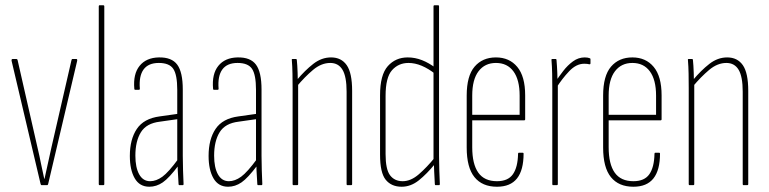

<svg xmlns="http://www.w3.org/2000/svg" viewBox="-20 -703 2919 729"><path d="M138 0Q135 0 134 -5L24 -472Q23 -479 28 -479H42Q46 -479 47 -474L123 -140Q130 -111 135.5 -82.5Q141 -54 148 -24H149Q156 -54 162 -83Q168 -112 175 -142L251 -473Q252 -479 255 -479H270Q274 -479 273 -472L163 -5Q162 0 159 0Z M358 0Q355 0 355 -4V-679Q355 -683 358 -683H372Q376 -683 376 -679V-4Q376 0 372 0Z M661 0Q658 0 658 -4Q656 -31 655 -55.5Q654 -80 654 -93L653 -94V-362Q653 -419 638 -441.5Q623 -464 583 -464Q543 -464 525 -439Q507 -414 511 -366Q511 -362 507 -362H494Q490 -362 490 -366Q485 -422 510 -453Q535 -484 583 -485Q632 -486 653 -457.5Q674 -429 674 -363V-111Q674 -83 675 -55.5Q676 -28 677 -4Q677 0 674 0ZM547 6Q510 6 491.5 -26Q473 -58 473 -111Q473 -174 499.5 -213.5Q526 -253 586 -261L657 -271V-251L587 -241Q536 -235 515 -201Q494 -167 494 -112Q494 -67 508.5 -41Q523 -15 550 -15Q573 -15 596.5 -32Q620 -49 658 -101V-75Q622 -27 598 -10.5Q574 6 547 6Z M960 0Q957 0 957 -4Q955 -31 954 -55.5Q953 -80 953 -93L952 -94V-362Q952 -419 937 -441.5Q922 -464 882 -464Q842 -464 824 -439Q806 -414 810 -366Q810 -362 806 -362H793Q789 -362 789 -366Q784 -422 809 -453Q834 -484 882 -485Q931 -486 952 -457.5Q973 -429 973 -363V-111Q973 -83 974 -55.5Q975 -28 976 -4Q976 0 973 0ZM846 6Q809 6 790.5 -26Q772 -58 772 -111Q772 -174 798.5 -213.5Q825 -253 885 -261L956 -271V-251L886 -241Q835 -235 814 -201Q793 -167 793 -112Q793 -67 807.5 -41Q822 -15 849 -15Q872 -15 895.5 -32Q919 -49 957 -101V-75Q921 -27 897 -10.5Q873 6 846 6Z M1299 0Q1296 0 1296 -4V-355Q1296 -412 1280.5 -438Q1265 -464 1234 -464Q1200 -464 1168.5 -437.5Q1137 -411 1107 -375V-399Q1138 -436 1169.5 -460.5Q1201 -485 1237 -485Q1276 -485 1296.5 -455.5Q1317 -426 1317 -358V-4Q1317 0 1313 0ZM1094 0Q1091 0 1091 -4V-368Q1091 -395 1090.5 -423Q1090 -451 1088 -475Q1087 -479 1091 -479H1103Q1107 -479 1107 -475Q1109 -456 1110 -427Q1111 -398 1111 -383L1112 -382V-4Q1112 0 1108 0Z M1505 6Q1466 6 1444.5 -20.5Q1423 -47 1423 -116V-341Q1423 -419 1452.5 -452Q1482 -485 1528 -485Q1556 -485 1582.5 -474.5Q1609 -464 1634 -445V-421Q1580 -464 1531 -464Q1493 -464 1468.5 -436.5Q1444 -409 1444 -339V-118Q1444 -60 1461 -37.5Q1478 -15 1509 -15Q1540 -15 1570.5 -41.5Q1601 -68 1631 -105V-80Q1601 -43 1570.5 -18.5Q1540 6 1505 6ZM1634 0Q1631 0 1631 -4Q1630 -27 1628.5 -52.5Q1627 -78 1627 -93L1626 -96V-679Q1626 -683 1630 -683H1644Q1647 -683 1647 -679V-111Q1647 -83 1648 -56Q1649 -29 1650 -4Q1650 0 1647 0Z M1867 6Q1811 6 1781.5 -30.5Q1752 -67 1752 -143V-340Q1752 -415 1782 -450Q1812 -485 1863 -485Q1914 -485 1944 -449Q1974 -413 1974 -341V-250Q1974 -246 1969 -246H1773V-144Q1773 -80 1796 -47.5Q1819 -15 1867 -15Q1909 -15 1927.5 -41.5Q1946 -68 1947 -119Q1947 -123 1950 -123H1965Q1968 -123 1968 -120Q1968 -57 1943 -25.5Q1918 6 1867 6ZM1773 -267H1953V-340Q1953 -400 1929.5 -432Q1906 -464 1863 -464Q1821 -464 1797 -432.5Q1773 -401 1773 -340Z M2080 0Q2077 0 2077 -4V-368Q2077 -395 2076.5 -422.5Q2076 -450 2074 -474Q2073 -479 2077 -479H2090Q2093 -479 2093 -475Q2095 -452 2096 -426.5Q2097 -401 2097 -387L2098 -383V-4Q2098 0 2094 0ZM2092 -369 2090 -394Q2102 -412 2118.5 -433.5Q2135 -455 2155.5 -470Q2176 -485 2200 -485Q2212 -485 2219 -482Q2221 -481 2221.5 -480.5Q2222 -480 2222 -477Q2222 -473 2222 -469.5Q2222 -466 2222 -463Q2222 -458 2217 -459Q2214 -460 2209 -460.5Q2204 -461 2198 -461Q2168 -461 2141 -432.5Q2114 -404 2092 -369Z M2385 6Q2329 6 2299.5 -30.5Q2270 -67 2270 -143V-340Q2270 -415 2300 -450Q2330 -485 2381 -485Q2432 -485 2462 -449Q2492 -413 2492 -341V-250Q2492 -246 2487 -246H2291V-144Q2291 -80 2314 -47.5Q2337 -15 2385 -15Q2427 -15 2445.5 -41.5Q2464 -68 2465 -119Q2465 -123 2468 -123H2483Q2486 -123 2486 -120Q2486 -57 2461 -25.5Q2436 6 2385 6ZM2291 -267H2471V-340Q2471 -400 2447.5 -432Q2424 -464 2381 -464Q2339 -464 2315 -432.5Q2291 -401 2291 -340Z M2803 0Q2800 0 2800 -4V-355Q2800 -412 2784.5 -438Q2769 -464 2738 -464Q2704 -464 2672.5 -437.5Q2641 -411 2611 -375V-399Q2642 -436 2673.5 -460.5Q2705 -485 2741 -485Q2780 -485 2800.5 -455.5Q2821 -426 2821 -358V-4Q2821 0 2817 0ZM2598 0Q2595 0 2595 -4V-368Q2595 -395 2594.5 -423Q2594 -451 2592 -475Q2591 -479 2595 -479H2607Q2611 -479 2611 -475Q2613 -456 2614 -427Q2615 -398 2615 -383L2616 -382V-4Q2616 0 2612 0Z"/></svg>

Font: Sofia Sans Extra Condensed Thin
Style: Regular
Weight: 250
Version: Version 4.100